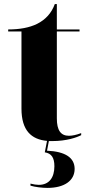

<svg xmlns="http://www.w3.org/2000/svg" viewBox="-20 -680 433 939"><path d="M234 10C307 10 356 -8 377 -19V-29C353 -20 333 -16 317 -16C277 -16 258 -43 258 -101V-526H369V-536H258V-660H248C232 -616 203 -584 161 -563C124 -545 77 -536 20 -536V-526H85V-149C85 -42 133 2 210 9L199 65C231 70 246 90 246 133C246 189 220 224 170 224C158 224 145 222 129 218V228C152 235 187 239 212 239C294 239 345 204 345 146C345 91 299 61 210 57L219 10C224 10 229 10 234 10Z"/></svg>

Font: Noto Serif Display Condensed Black
Style: Regular
Weight: 900
Width: 3
Designer: Monotype Design Team
Foundry: Monotype Imaging Inc.
Version: Version 2.009